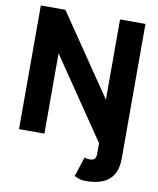

<svg xmlns="http://www.w3.org/2000/svg" viewBox="-100 -800 908 1105"><g transform="rotate(10 353.5 -248.0)"><path d="M659.4 62.3V0H515.6V62.3Q515.6 72.2 513.5 79.4Q511.4 86.7 507 91.6Q502.5 96.5 495.5 98.7Q488.5 101 478.1 101Q471.7 101 462.1 99.4Q452.5 97.8 447.9 94.7L410.4 210Q419.5 214.8 436.8 221.2Q454.1 227.5 478.1 227.5Q533.4 227.5 574.1 211.5Q614.8 195.4 637.1 159.1Q659.4 122.9 659.4 62.3ZM191.6 -722.7H47.9V0H196.3V-469.1L515.6 0H659.4V-722.7H510.9V-253.5Z"/></g></svg>

Font: Giphurs SC
Style: Regular
Weight: 400
Version: Version 0.920